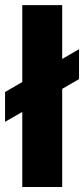

<svg xmlns="http://www.w3.org/2000/svg" viewBox="-30 -748 336 768"><path d="M218.8 -727.5H59.1V-419.9L-9.8 -379.9V-260.7L59.1 -300.3V0H218.8V-392.6L286.1 -431.6V-551.3L218.8 -512.2Z"/></svg>

Font: Raveo
Style: Bold
Weight: 700
Designer: Jakub Foglar, Rasmus Andersson (Inter)
Foundry: Jakubfoglar.com
Version: Version 1.100;Glyphs 3.2.3 (3260)